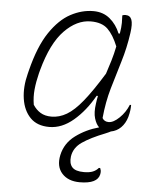

<svg xmlns="http://www.w3.org/2000/svg" viewBox="-55 -582 710 879"><g transform="rotate(5 300.0 -143.0)"><path d="M339 -536Q384 -536 415 -510Q446 -484 462 -444H468Q473 -474 473 -494Q473 -514 472 -528Q478 -531 487 -531Q508 -531 515 -512Q522 -493 516 -451Q506 -381 486.5 -317.5Q467 -254 448.5 -190Q430 -126 423 -52Q432 -36 452 -36Q474 -36 501 -62Q528 -88 542 -123H548Q548 -111 546.5 -98.5Q545 -86 540 -67Q531 -37 512 -18Q493 1 466 6Q459 10 442 17Q376 43 338 69Q300 95 294 136Q290 168 305 185Q320 202 359 202Q385 202 400.5 195.5Q416 189 426 177H432Q434 181 435.5 187.5Q437 194 435 205Q426 250 344 250Q291 250 262.5 218.5Q234 187 245 134Q257 78 304.5 43Q352 8 411 -8Q397 -21 389 -47.5Q381 -74 387 -115Q389 -132 393 -151H387Q347 -80 294 -35Q241 10 183 10Q127 10 95.5 -22.5Q64 -55 56 -108.5Q48 -162 64 -224L68 -240Q96 -352 139.5 -416.5Q183 -481 234.5 -508.5Q286 -536 339 -536ZM104 -85Q118 -63 138.5 -50.5Q159 -38 189 -38Q225 -38 259 -58Q293 -78 331.5 -125.5Q370 -173 421 -256Q431 -286 440.5 -317.5Q450 -349 457 -384Q436 -436 409 -462Q382 -488 331 -488Q267 -488 210 -429.5Q153 -371 119 -246L115 -231Q105 -191 101.5 -155.5Q98 -120 104 -85Z"/></g></svg>

Font: Recursive Mn Csl St Lt
Style: Italic
Weight: 300
Italic angle: -15°
Monospace: yes
Version: Version 1.079;hotconv 1.0.112;makeotfexe 2.5.65598; ttfautoh